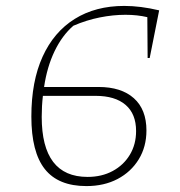

<svg xmlns="http://www.w3.org/2000/svg" viewBox="-20 -623 608 649"><path d="M272 6Q177 6 131.5 -51.5Q86 -109 86 -229Q86 -348 124 -431.5Q162 -515 232.5 -559Q303 -603 400 -603Q455 -603 518 -588L486 -427H479L478 -565Q444 -573 404 -573Q362 -573 317 -564Q272 -555 228 -536Q190 -503 164.5 -450Q139 -397 129 -329H313Q390 -329 432.5 -291Q475 -253 475 -182Q475 -127 449 -84.5Q423 -42 377.5 -18Q332 6 272 6ZM121 -228Q121 -25 276 -25Q324 -25 361 -45Q398 -65 419 -100Q440 -135 440 -180Q440 -238 404.5 -268.5Q369 -299 303 -299H125Q121 -265 121 -228Z"/></svg>

Font: Piazzolla SC Thin
Style: Italic
Weight: 100
Italic angle: -11.3°
Designer: Juan Pablo del Peral
Foundry: Huerta Tipografica
Version: Version 1.330